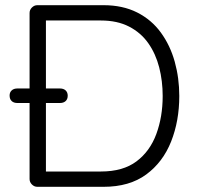

<svg xmlns="http://www.w3.org/2000/svg" viewBox="-20 -720 759 740"><path d="M379 -700Q453 -700 508.5 -672Q564 -644 600 -594.5Q636 -545 653.5 -482Q671 -419 671 -350Q671 -254 639.5 -174.5Q608 -95 543.5 -47.5Q479 0 379 0H124Q112 0 103 -9Q94 -18 94 -30V-670Q94 -682 103 -691Q112 -700 124 -700ZM369 -59Q454 -59 506 -98Q558 -137 582.5 -203.5Q607 -270 607 -350Q607 -408 593.5 -460.5Q580 -513 551.5 -553.5Q523 -594 477.5 -617.5Q432 -641 369 -641H150L157 -650V-49L151 -59ZM47 -323Q33 -323 25 -330.5Q17 -338 17 -352Q17 -364 25 -371.5Q33 -379 47 -379H211Q225 -379 233 -371.5Q241 -364 241 -351Q241 -338 233 -330.5Q225 -323 211 -323Z"/></svg>

Font: zvoove
Style: Regular
Weight: 400
Designer: Vernon Adams (Nunito) & Andrew Paglinawan (Quicksand)
Foundry: zvoove
Version: Version 3.006